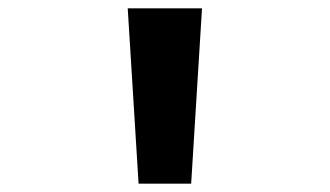

<svg xmlns="http://www.w3.org/2000/svg" viewBox="-20 -868 790 460"><path d="M286 -848H464L438 -428H312Z"/></svg>

Font: Martian Mono SemiExpanded
Style: Bold
Weight: 700
Width: 6
Designer: Roman Shamin
Foundry: Evil Martians
Version: Version 1.000